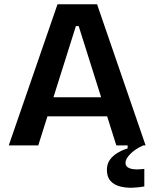

<svg xmlns="http://www.w3.org/2000/svg" viewBox="-20 -680 723 898"><path d="M21 0 249 -660H434L661 0H524L348 -558H335L159 0ZM142 -136V-225H558V-136ZM655 192Q629 197 599 198Q569 199 541.5 192Q514 185 497 166.5Q480 148 480 114Q480 86 494.5 66.5Q509 47 531.5 34Q554 21 577 14V-7H650V0Q612 17 589.5 40Q567 63 567 81Q567 95 577 102Q587 109 602 111Q617 113 631.5 112Q646 111 655 110Z"/></svg>

Font: Bricolage Grotesque 17pt SemiBold
Style: Regular
Weight: 600
Version: Version 1.001;gftools[0.9.33.dev8+g029e19f]